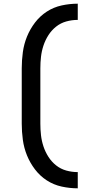

<svg xmlns="http://www.w3.org/2000/svg" viewBox="-20 -861 540 1042"><path d="M402 161Q358 161 314.5 151.5Q271 142 234 118Q197 94 170 58.5Q143 23 126.5 -17.5Q110 -58 104 -102Q98 -146 98 -190V-490Q98 -534 104 -578Q110 -622 126.5 -662.5Q143 -703 170 -738.5Q197 -774 234 -798Q271 -822 314.5 -831.5Q358 -841 402 -841V-753Q370 -753 339.5 -744.5Q309 -736 284.5 -716.5Q260 -697 243 -670.5Q226 -644 216 -614Q206 -584 202.5 -553Q199 -522 199 -490V-190Q199 -158 202.5 -127Q206 -96 216 -66Q226 -36 243 -9.5Q260 17 284.5 36.5Q309 56 339.5 64.5Q370 73 402 73Z"/></svg>

Font: Zed Sans Semibold
Style: Regular
Weight: 600
Designer: Belleve Invis
Foundry: Belleve Invis
Version: Version 1.0.0; ttfautohint (v1.8.4)